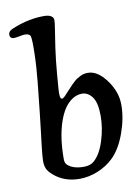

<svg xmlns="http://www.w3.org/2000/svg" viewBox="-83 -772 609 842"><g transform="rotate(-10 221.5 -351.0)"><path d="M80.6 -300.8 94.7 -434.1Q101.6 -500.5 103 -560.8Q104.5 -621.1 100.6 -637.2Q96.7 -650.4 75.7 -650.4Q68.4 -650.4 50.8 -647Q33.2 -643.6 25.9 -643.6Q18.1 -643.6 13.2 -648.2Q8.3 -652.8 8.3 -661.1Q8.3 -670.9 15.9 -677.5Q23.4 -684.1 41.5 -690.4Q107.4 -715.8 171.9 -715.8Q192.4 -715.8 203.4 -709Q214.4 -702.1 214.4 -690.4Q214.4 -677.7 209.7 -650.6Q205.1 -623.5 197.5 -570.6Q189.9 -517.6 184.6 -454.1L179.7 -391.1Q175.8 -345.2 187.5 -345.2Q188.5 -345.2 189.9 -345.5Q191.4 -345.7 192.9 -346.7Q194.3 -347.7 195.6 -348.6Q196.8 -349.6 199 -351.6Q201.2 -353.5 202.6 -355Q204.1 -356.4 206.5 -359.1Q209 -361.8 210.7 -363.8Q212.4 -365.7 215.8 -369.4Q219.2 -373 221.2 -375Q222.7 -376.5 231.9 -386.5Q241.2 -396.5 244.1 -399.4Q247.1 -402.3 255.9 -410.4Q264.6 -418.5 270 -421.4Q275.4 -424.3 283.9 -429Q292.5 -433.6 301 -435.3Q309.6 -437 318.8 -437Q361.3 -437 400.1 -384.5Q439 -332 439 -273.4Q439 -213.9 415.5 -148.7Q392.1 -83.5 354.5 -46.9Q325.2 -18.6 284.9 -2Q244.6 14.6 202.6 14.6Q134.3 14.6 87.4 -26.9Q69.8 -42.5 64 -56.2Q58.1 -69.8 58.1 -90.8Q58.1 -100.6 59.8 -119.4Q61.5 -138.2 64 -158.7Q66.4 -179.2 71.5 -221.7Q76.7 -264.2 80.6 -300.8ZM230 -34.2Q260.3 -34.2 276.9 -49.8Q306.2 -76.2 323.7 -131.8Q341.3 -187.5 341.3 -241.7Q341.3 -300.8 322.3 -326.2Q303.2 -351.6 276.9 -351.6Q249.5 -351.6 224.9 -331.8Q200.2 -312 183.1 -274.9Q148.9 -199.2 148.9 -83Q148.9 -64 159.2 -55.7Q183.6 -34.2 230 -34.2Z"/></g></svg>

Font: Cooper* Medium
Style: Italic
Weight: 500
Italic angle: -7°
Designer: Owen Earl
Foundry: indestructible type*
Version: Version 0.001